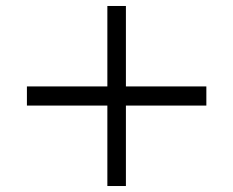

<svg xmlns="http://www.w3.org/2000/svg" viewBox="-20 -620 780 642"><path d="M70 -267H339V2H401V-267H670V-331H401V-600H339V-331H70Z"/></svg>

Font: Perun
Style: Regular
Weight: 400
Foundry: Copyright (c) Stefan Peev, Context Ltd, 2016
Version: Version 1.089